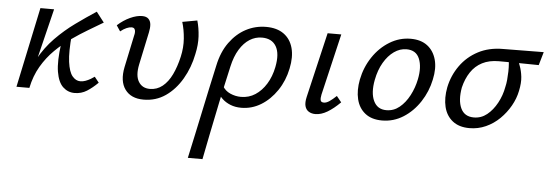

<svg xmlns="http://www.w3.org/2000/svg" viewBox="-48 -565 2834 993"><g transform="rotate(5 1369.5 -68.0)"><path d="M78 0Q92 -85 127 -149Q162 -213 210 -262Q258 -311 312 -350Q366 -389 418 -423L459 -370Q424 -349 382.5 -324.5Q341 -300 297.5 -269.5Q254 -239 215 -200.5Q176 -162 147 -112.5Q118 -63 105 0ZM38 0 126 -416H197L95 0ZM340 6Q305 6 279.5 -18Q254 -42 245 -96Q236 -150 249 -243L300 -296Q291 -204 298 -152Q305 -100 323 -78.5Q341 -57 364 -57Q378 -57 391.5 -62Q405 -67 417 -74Q429 -81 437 -87L460 -58Q432 -30 403.5 -12Q375 6 340 6Z M698 9Q633 9 602 -33.5Q571 -76 586 -150L621 -316Q624 -326 624 -336Q624 -346 619.5 -352Q615 -358 604 -358Q593 -358 578 -351.5Q563 -345 547 -332L527 -362Q558 -390 592 -405.5Q626 -421 654 -421Q676 -421 687 -410Q698 -399 699.5 -381Q701 -363 696 -340L660 -170Q648 -112 667 -80.5Q686 -49 726 -49Q763 -49 791.5 -72Q820 -95 839.5 -135.5Q859 -176 871 -229Q882 -277 878.5 -323.5Q875 -370 863 -409L940 -423Q951 -385 953.5 -341.5Q956 -298 945 -249Q931 -178 896.5 -119Q862 -60 812 -25.5Q762 9 698 9Z M953 289Q967 225 980 164.5Q993 104 1005.5 44.5Q1018 -15 1031 -75.5Q1044 -136 1058 -199Q1073 -271 1109 -320.5Q1145 -370 1193.5 -395.5Q1242 -421 1298 -421Q1354 -421 1389.5 -395.5Q1425 -370 1437.5 -324Q1450 -278 1437 -217Q1424 -153 1389.5 -102Q1355 -51 1307.5 -22Q1260 7 1205 7Q1174 7 1149 -3Q1124 -13 1106.5 -29.5Q1089 -46 1080 -66L1102 -98Q1116 -73 1143 -61Q1170 -49 1199 -49Q1240 -49 1273 -70.5Q1306 -92 1329.5 -130Q1353 -168 1363 -218Q1377 -288 1355 -326Q1333 -364 1281 -364Q1247 -364 1217.5 -345.5Q1188 -327 1165.5 -290.5Q1143 -254 1131 -200Q1117 -137 1107 -92.5Q1097 -48 1089.5 -10.5Q1082 27 1073.5 67.5Q1065 108 1054.5 160.5Q1044 213 1029 289Z M1590 6Q1570 6 1555.5 -3Q1541 -12 1536 -30.5Q1531 -49 1538 -79L1617 -416H1688L1613 -97Q1609 -78 1611.5 -67.5Q1614 -57 1629 -57Q1642 -57 1657.5 -67.5Q1673 -78 1693 -97L1718 -66Q1684 -32 1652 -13Q1620 6 1590 6Z M1936 9Q1882 9 1848.5 -17.5Q1815 -44 1804 -89.5Q1793 -135 1804 -192Q1817 -257 1852.5 -310Q1888 -363 1939 -394Q1990 -425 2048 -425Q2101 -425 2134.5 -399.5Q2168 -374 2180.5 -329Q2193 -284 2180 -225Q2167 -162 2132 -108.5Q2097 -55 2046.5 -23Q1996 9 1936 9ZM1954 -46Q1992 -46 2022 -70.5Q2052 -95 2073 -135Q2094 -175 2103 -220Q2116 -284 2098.5 -326.5Q2081 -369 2031 -369Q1997 -369 1966.5 -347.5Q1936 -326 1913.5 -287.5Q1891 -249 1881 -197Q1868 -129 1887.5 -87.5Q1907 -46 1954 -46Z M2390 9Q2336 9 2302.5 -17.5Q2269 -44 2258 -89.5Q2247 -135 2258 -192Q2271 -254 2307 -304.5Q2343 -355 2399 -384.5Q2455 -414 2528 -414L2739 -416L2719 -347Q2659 -348 2607 -348.5Q2555 -349 2512 -349Q2462 -349 2426 -330.5Q2390 -312 2367 -277.5Q2344 -243 2333 -197Q2321 -130 2340 -89Q2359 -48 2408 -48Q2446 -48 2476 -72Q2506 -96 2527.5 -135.5Q2549 -175 2557 -220Q2561 -236 2563 -257Q2565 -278 2565.5 -300Q2566 -322 2564.5 -340.5Q2563 -359 2560 -369L2605 -380Q2612 -359 2621.5 -334.5Q2631 -310 2634.5 -278.5Q2638 -247 2629 -205Q2621 -165 2599.5 -127Q2578 -89 2546.5 -58Q2515 -27 2475 -9Q2435 9 2390 9Z"/></g></svg>

Font: Ysabeau Infant Medium
Style: Italic
Weight: 500
Italic angle: -12°
Designer: Christian Thalmann (Catharsis Fonts)
Version: Version 2.001;gftools[0.9.30]; featfreeze: ss01,ss02,lnum